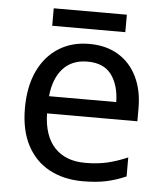

<svg xmlns="http://www.w3.org/2000/svg" viewBox="-51 -722 665 777"><g transform="rotate(5 282.0 -333.5)"><path d="M292 -546Q361 -546 410.5 -516Q460 -486 486.5 -431.5Q513 -377 513 -304V-251H146Q148 -160 192.5 -112.5Q237 -65 317 -65Q368 -65 407.5 -74.5Q447 -84 489 -102V-25Q448 -7 408 1.5Q368 10 313 10Q237 10 178.5 -21Q120 -52 87.5 -113.5Q55 -175 55 -264Q55 -352 84.5 -415Q114 -478 167.5 -512Q221 -546 292 -546ZM291 -474Q228 -474 191.5 -433.5Q155 -393 148 -321H421Q420 -389 389 -431.5Q358 -474 291 -474ZM433 -677V-606H136V-677Z"/></g></svg>

Font: Noto IKEA Simplified Chinese
Style: Regular
Weight: 400
Designer: Monotype Design Team
Foundry: Monotype Imaging Inc.
Version: Version 1.100